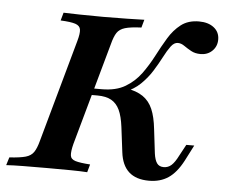

<svg xmlns="http://www.w3.org/2000/svg" viewBox="-67 -634 821 699"><g transform="rotate(5 343.5 -285.0)"><path d="M501.6 11.3Q454 11.3 427.8 -12.5Q401.6 -36.3 396 -83.9L384.7 -175Q379.8 -213.7 369 -236.7Q358.1 -259.7 338.7 -270.6Q319.4 -281.5 287.9 -281.5H252.4L258.9 -305.6H300.8Q353.2 -305.6 387.1 -325.8Q421 -346 444 -377.4Q466.9 -408.9 485.1 -444Q503.2 -479 522.2 -510.5Q541.1 -541.9 567.3 -562.1Q593.5 -582.3 633.1 -582.3Q666.9 -582.3 687.5 -566.1Q708.1 -550 708.1 -522.6Q708.1 -497.6 691.1 -481Q674.2 -464.5 648.4 -464.5Q628.2 -464.5 613.7 -472.6Q599.2 -480.6 587.1 -489.1Q575 -497.6 562.9 -497.6Q549.2 -497.6 537.5 -481.9Q525.8 -466.1 512.9 -441.1Q500 -416.1 483.1 -389.1Q466.1 -362.1 442.3 -339.1Q418.5 -316.1 384.7 -303.2L389.5 -316.9Q428.2 -310.5 451.6 -294.4Q475 -278.2 487.1 -250Q499.2 -221.8 504 -177.4L514.5 -89.5Q517.7 -66.1 525.8 -54.4Q533.9 -42.7 550.8 -42.7Q566.9 -42.7 579 -53.6Q591.1 -64.5 604 -90.3L625.8 -130.6H654.8L625 -72.6Q601.6 -28.2 572.2 -8.5Q542.7 11.3 501.6 11.3ZM-21 0 -12.1 -29Q27.4 -31.5 47.2 -37.1Q66.9 -42.7 76.6 -56.9Q86.3 -71 93.5 -98.4L197.6 -472.6Q205.6 -500.8 203.6 -514.9Q201.6 -529 184.7 -534.7Q167.7 -540.3 130.6 -541.9L138.7 -571Q160.5 -570.2 197.6 -569.4Q234.7 -568.5 283.9 -568.5Q332.3 -568.5 370.6 -569.4Q408.9 -570.2 433.9 -571L425.8 -541.9Q386.3 -540.3 366.1 -534.3Q346 -528.2 336.7 -514.1Q327.4 -500 320.2 -471.8L216.1 -98.4Q208.9 -70.2 210.5 -56Q212.1 -41.9 229 -36.7Q246 -31.5 283.1 -29L275 0Q252.4 -1.6 214.9 -2Q177.4 -2.4 128.2 -2.4Q78.2 -2.4 40.3 -2Q2.4 -1.6 -21 0Z"/></g></svg>

Font: Playfair 5pt SemiExpanded Light
Style: Bold Italic
Weight: 700
Italic angle: -15.6°
Version: Version 2.001;gftools[0.9.30]